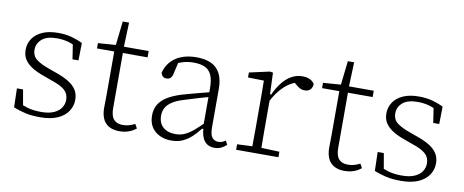

<svg xmlns="http://www.w3.org/2000/svg" viewBox="-59 -880 2754 1140"><g transform="rotate(10 1318.0 -310.0)"><path d="M217 12Q166 12 128.5 3.5Q91 -5 56 -19L53 -133H90L110 -19H78V-53Q103 -40 137 -30Q171 -20 218 -20Q265 -20 295 -33.5Q325 -47 339 -69Q353 -91 353 -116Q353 -152 328.5 -174.5Q304 -197 242 -217L204 -231Q162 -245 130.5 -263.5Q99 -282 81.5 -307Q64 -332 64 -368Q64 -406 84.5 -436Q105 -466 143.5 -483Q182 -500 238 -500Q283 -500 319.5 -490Q356 -480 386 -465L384 -360H348L332 -464H360V-434Q332 -451 301.5 -459Q271 -467 236 -467Q175 -467 145.5 -441Q116 -415 116 -378Q116 -340 143.5 -319Q171 -298 226 -279L262 -266Q312 -249 344 -229Q376 -209 391 -184Q406 -159 406 -125Q406 -88 385 -56.5Q364 -25 322.5 -6.5Q281 12 217 12Z M612 -449V-487H785V-449ZM696 12Q641 12 612 -18.5Q583 -49 583 -111Q583 -130 583.5 -148Q584 -166 584 -187V-449H480V-481L603 -490L585 -474L603 -633H641L635 -469L636 -460V-117Q636 -70 654.5 -49Q673 -28 709 -28Q731 -28 748.5 -33.5Q766 -39 782 -47L796 -22Q785 -13 770 -5Q755 3 736.5 7.5Q718 12 696 12Z M1009 13Q949 13 910 -20.5Q871 -54 871 -114Q871 -152 887.5 -180Q904 -208 937.5 -229Q971 -250 1023 -266Q1054 -275 1084 -283Q1114 -291 1144.5 -299Q1175 -307 1204 -314V-286Q1163 -275 1120 -262Q1077 -249 1036 -236Q997 -224 972 -207.5Q947 -191 935.5 -170Q924 -149 924 -123Q924 -78 951.5 -53.5Q979 -29 1027 -29Q1058 -29 1083.5 -41Q1109 -53 1136 -76Q1163 -99 1196 -133L1199 -88H1177Q1154 -58 1129.5 -35.5Q1105 -13 1076 0Q1047 13 1009 13ZM1268 11Q1229 11 1207.5 -16.5Q1186 -44 1184 -100L1182 -102V-331Q1182 -382 1169 -411.5Q1156 -441 1129 -453.5Q1102 -466 1061 -466Q1028 -466 999.5 -458Q971 -450 945 -434L973 -463L954 -380Q950 -362 941 -353.5Q932 -345 917 -345Q902 -345 893.5 -353.5Q885 -362 883 -374Q899 -435 948.5 -467.5Q998 -500 1072 -500Q1124 -500 1160 -483.5Q1196 -467 1215 -431Q1234 -395 1234 -339V-108Q1234 -62 1248 -45Q1262 -28 1285 -28Q1299 -28 1309.5 -32.5Q1320 -37 1328 -43L1341 -20Q1328 -7 1310 2Q1292 11 1268 11Z M1398 0V-33L1508 -38H1526L1653 -33V0ZM1489 0Q1489 -30 1489.5 -67Q1490 -104 1490 -143Q1490 -182 1490 -215V-266Q1490 -297 1490 -325Q1490 -353 1489.5 -380.5Q1489 -408 1489 -433L1393 -435V-465L1515 -492L1534 -489L1539 -360L1543 -359V-215Q1543 -182 1543 -143Q1543 -104 1543.5 -67Q1544 -30 1544 0ZM1536 -308 1530 -359H1546Q1565 -401 1589.5 -432Q1614 -463 1644.5 -480.5Q1675 -498 1710 -498Q1740 -498 1759 -487.5Q1778 -477 1784 -463Q1783 -444 1771.5 -431Q1760 -418 1737 -418Q1719 -418 1706.5 -425.5Q1694 -433 1680 -445L1660 -463L1707 -462Q1652 -451 1610 -412Q1568 -373 1536 -308Z M1969 -449V-487H2142V-449ZM2053 12Q1998 12 1969 -18.5Q1940 -49 1940 -111Q1940 -130 1940.5 -148Q1941 -166 1941 -187V-449H1837V-481L1960 -490L1942 -474L1960 -633H1998L1992 -469L1993 -460V-117Q1993 -70 2011.5 -49Q2030 -28 2066 -28Q2088 -28 2105.5 -33.5Q2123 -39 2139 -47L2153 -22Q2142 -13 2127 -5Q2112 3 2093.5 7.5Q2075 12 2053 12Z M2392 12Q2341 12 2303.5 3.5Q2266 -5 2231 -19L2228 -133H2265L2285 -19H2253V-53Q2278 -40 2312 -30Q2346 -20 2393 -20Q2440 -20 2470 -33.5Q2500 -47 2514 -69Q2528 -91 2528 -116Q2528 -152 2503.5 -174.5Q2479 -197 2417 -217L2379 -231Q2337 -245 2305.5 -263.5Q2274 -282 2256.5 -307Q2239 -332 2239 -368Q2239 -406 2259.5 -436Q2280 -466 2318.5 -483Q2357 -500 2413 -500Q2458 -500 2494.5 -490Q2531 -480 2561 -465L2559 -360H2523L2507 -464H2535V-434Q2507 -451 2476.5 -459Q2446 -467 2411 -467Q2350 -467 2320.5 -441Q2291 -415 2291 -378Q2291 -340 2318.5 -319Q2346 -298 2401 -279L2437 -266Q2487 -249 2519 -229Q2551 -209 2566 -184Q2581 -159 2581 -125Q2581 -88 2560 -56.5Q2539 -25 2497.5 -6.5Q2456 12 2392 12Z"/></g></svg>

Font: Source Serif 4 Light
Style: Regular
Weight: 300
Designer: Frank Grießhammer
Foundry: Adobe Systems Incorporated
Version: Version 4.004;hotconv 1.0.116;makeotfexe 2.5.65601